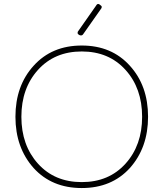

<svg xmlns="http://www.w3.org/2000/svg" viewBox="-20 -940 826 970"><path d="M150 -91Q58 -194 58 -350Q58 -507 150 -608Q242 -710 393 -710Q544 -710 636 -608Q728 -507 728 -350Q728 -194 636 -91Q544 10 393 10Q242 10 150 -91ZM393 -680Q256 -680 172 -587Q88 -494 88 -350Q88 -206 172 -113Q256 -20 393 -20Q530 -20 614 -113Q698 -206 698 -350Q698 -494 614 -587Q530 -680 393 -680ZM376 -784 465 -911Q470 -920 476 -920Q481 -920 486 -915Q494 -910 494 -905Q494 -899 490 -895L400 -767Q396 -761 389 -761Q384 -761 379 -764Q372 -768 372 -774Q372 -780 376 -784Z"/></svg>

Font: ClassicType
Style: Regular
Weight: 400
Version: Version 1.004